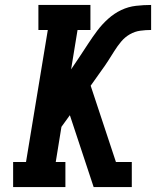

<svg xmlns="http://www.w3.org/2000/svg" viewBox="-20 -755 640 775"><path d="M33 0V-101H85L173 -634H135V-735H345V-634H293L267 -475L300 -524Q318 -551 335.5 -578Q353 -605 372.5 -631Q392 -657 416.5 -679Q441 -701 469.5 -714.5Q498 -728 529 -731.5Q560 -735 590 -735V-634Q568 -634 546 -631Q524 -628 504 -616.5Q484 -605 469 -587Q454 -569 441.5 -549Q429 -529 416.5 -509.5Q404 -490 390 -471L346 -409L448 -101H512V0H358L264 -284L262 -290L228 -243L205 -101H244V0Z"/></svg>

Font: Iosevka Slab Extended
Style: Bold Italic
Weight: 700
Width: 7
Italic angle: -9°
Monospace: yes
Designer: Belleve Invis
Foundry: Belleve Invis
Version: Version 11.1.0; ttfautohint (v1.8.3)